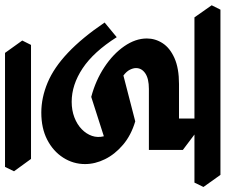

<svg xmlns="http://www.w3.org/2000/svg" viewBox="-132 -594 877 746"><g transform="rotate(90 306.0 -220.5)"><path d="M138 198 90 131 107 97H550L598 163L581 198ZM370 57Q312 57 253.5 32.5Q195 8 137 -47Q79 -102 20 -189L77 -236Q134 -146 198 -103.5Q262 -61 328 -61Q361 -61 388.5 -71.5Q416 -82 434.5 -100Q453 -118 460.5 -140Q468 -162 462 -186L309 -137Q245 -154 193.5 -188Q142 -222 112 -265.5Q82 -309 82 -353Q82 -386 100.5 -414.5Q119 -443 158.5 -460.5Q198 -478 259 -478H429L515 -361H278Q238 -361 217.5 -347Q197 -333 197 -311Q197 -300 203.5 -287Q210 -274 226 -262L404 -308Q458 -292 495 -260.5Q532 -229 551 -190.5Q570 -152 570 -113Q570 -67 545 -28Q520 11 475.5 34Q431 57 370 57ZM0 -538 -47 -605 -30 -639H612L659 -573L642 -538ZM515 -361 393 -375V-581L426 -560L515 -493Z"/></g></svg>

Font: Eczar SemiBold
Style: Regular
Weight: 600
Designer: Vaibhav Singh
Foundry: Rosetta Type Foundry
Version: Version 2.000